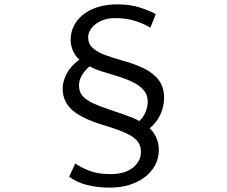

<svg xmlns="http://www.w3.org/2000/svg" viewBox="-20 -796 1040 880"><path d="M669 -669Q648 -683 606 -698Q564 -713 508 -713Q470 -713 442.5 -700Q415 -687 399.5 -667Q384 -647 384 -626Q384 -596 404 -577Q424 -558 459 -545Q494 -532 539 -519Q599 -503 642.5 -481Q686 -459 709 -427Q732 -395 732 -349Q732 -306 714 -269Q696 -232 666 -208Q681 -196 694.5 -169Q708 -142 708 -109Q708 -70 690.5 -38Q673 -6 642 17Q611 40 571 52Q531 64 484 64Q425 64 377.5 51.5Q330 39 297 14L325 -47Q346 -31 386.5 -14.5Q427 2 486 2Q552 2 589 -27.5Q626 -57 626 -100Q626 -126 612.5 -145.5Q599 -165 565 -182Q531 -199 469 -218Q403 -237 358 -260Q313 -283 290 -315Q267 -347 267 -392Q267 -421 285 -457Q303 -493 344 -523Q326 -537 314.5 -563.5Q303 -590 304 -614Q304 -660 330 -696.5Q356 -733 404 -754.5Q452 -776 518 -776Q576 -776 621 -761.5Q666 -747 694 -731ZM342 -404Q342 -390 346.5 -376.5Q351 -363 365 -349.5Q379 -336 406 -323Q433 -310 478 -295Q518 -282 545.5 -272Q573 -262 590.5 -255Q608 -248 618 -241Q637 -258 647 -282Q657 -306 657 -331Q657 -362 638 -383.5Q619 -405 588 -420Q557 -435 521 -446Q485 -457 450.5 -467.5Q416 -478 391 -492Q366 -471 354 -448.5Q342 -426 342 -404Z"/></svg>

Font: Noto Sans HK
Style: Regular
Weight: 400
Designer: Ryoko NISHIZUKA 西塚涼子 (kana, bopomofo & ideographs); Paul D. Hunt (Latin, Greek & Cyrillic); Sandoll Communications 산돌커뮤니
Foundry: Adobe
Version: Version 2.004-H2;hotconv 1.0.118;makeotfexe 2.5.65603